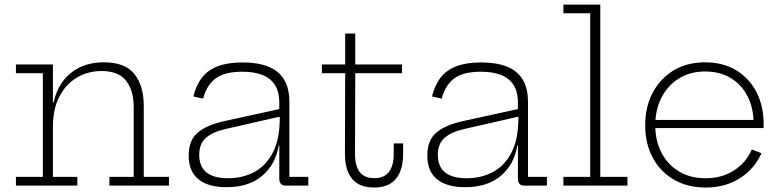

<svg xmlns="http://www.w3.org/2000/svg" viewBox="-20 -810 3404 838"><path d="M211 -38H317.5V0H49.5V-38H167V-490.5H49.5V-528.5H211ZM563.5 -38V-341.5Q563.5 -415.5 530.2 -457.8Q497 -500 423.5 -500Q364.5 -500 316.2 -471.8Q268 -443.5 239.5 -389Q211 -334.5 211 -256.5L199.5 -362.5H214Q225 -415 254 -454.5Q283 -494 328.2 -516Q373.5 -538 434 -538Q525 -538 566.2 -487.5Q607.5 -437 607.5 -346.5V-38H717.5V0H457.5V-38Z M1225.5 0Q1212.5 0 1205.8 -8Q1199 -16 1199 -30.5V-222L1203 -235L1201 -294L1199 -319V-361Q1199 -410.5 1179.2 -440.2Q1159.5 -470 1123.5 -483.5Q1087.5 -497 1038 -497Q961 -497 921.5 -468Q882 -439 866.5 -379.5L824 -389Q836 -438.5 862 -471.8Q888 -505 931.5 -521.2Q975 -537.5 1039 -537.5Q1103.5 -537.5 1149.2 -520Q1195 -502.5 1219 -464.2Q1243 -426 1243 -363.5V-38H1325.5V0ZM968.5 7Q888 7 845.8 -27.8Q803.5 -62.5 803.5 -131.5Q803.5 -197 842.5 -230.8Q881.5 -264.5 962 -282L1213 -337V-303.5L969 -248Q909.5 -235 879.5 -209Q849.5 -183 849.5 -134Q849.5 -82.5 881.5 -57.2Q913.5 -32 975 -32Q1038.5 -32 1089.8 -59.2Q1141 -86.5 1171 -144.5Q1201 -202.5 1201 -294L1212.5 -175H1196.5Q1182.5 -92 1124.2 -42.5Q1066 7 968.5 7Z M1529.5 -137.5Q1529.5 -86.5 1549.8 -59.5Q1570 -32.5 1614 -32.5Q1656.5 -32.5 1677.5 -59.8Q1698.5 -87 1698.5 -137.5V-184H1739.5V-137.5Q1739.5 -91 1725.5 -58.2Q1711.5 -25.5 1683.5 -8.5Q1655.5 8.5 1613.5 8.5Q1569 8.5 1541 -8.8Q1513 -26 1499.2 -58.8Q1485.5 -91.5 1485.5 -137.5L1486.5 -490.5H1385V-528.5H1486.5V-663.5H1530.5V-528.5H1734.5V-490.5H1530.5Z M2267 0Q2254 0 2247.2 -8Q2240.5 -16 2240.5 -30.5V-222L2244.5 -235L2242.5 -294L2240.5 -319V-361Q2240.5 -410.5 2220.8 -440.2Q2201 -470 2165 -483.5Q2129 -497 2079.5 -497Q2002.5 -497 1963 -468Q1923.5 -439 1908 -379.5L1865.5 -389Q1877.5 -438.5 1903.5 -471.8Q1929.5 -505 1973 -521.2Q2016.5 -537.5 2080.5 -537.5Q2145 -537.5 2190.8 -520Q2236.5 -502.5 2260.5 -464.2Q2284.5 -426 2284.5 -363.5V-38H2367V0ZM2010 7Q1929.5 7 1887.2 -27.8Q1845 -62.5 1845 -131.5Q1845 -197 1884 -230.8Q1923 -264.5 2003.5 -282L2254.5 -337V-303.5L2010.5 -248Q1951 -235 1921 -209Q1891 -183 1891 -134Q1891 -82.5 1923 -57.2Q1955 -32 2016.5 -32Q2080 -32 2131.2 -59.2Q2182.5 -86.5 2212.5 -144.5Q2242.5 -202.5 2242.5 -294L2254 -175H2238Q2224 -92 2165.8 -42.5Q2107.5 7 2010 7Z M2600 -38H2718.5V0H2439V-38H2556V-752H2439V-790H2600Z M3060.5 8.5Q2980.5 8.5 2921 -26.2Q2861.5 -61 2828.8 -122Q2796 -183 2796 -263Q2796 -343.5 2828.8 -405.5Q2861.5 -467.5 2920.2 -502.8Q2979 -538 3057.5 -538Q3135.5 -538 3192.8 -503.5Q3250 -469 3281.5 -408.2Q3313 -347.5 3313 -268Q3313 -262.5 3312.8 -258.2Q3312.5 -254 3312.5 -251H3268.5Q3269 -255.5 3269 -260.5Q3269 -265.5 3269 -271.5Q3269 -338 3243.2 -389Q3217.5 -440 3170 -469Q3122.5 -498 3057.5 -498Q2993 -498 2944 -468Q2895 -438 2867.5 -385Q2840 -332 2840 -263Q2840 -195 2867.5 -142.8Q2895 -90.5 2944.2 -61.2Q2993.5 -32 3060 -32Q3130 -32 3182.8 -65.5Q3235.5 -99 3261.5 -157.5L3303.5 -141.5Q3272.5 -72 3208.8 -31.8Q3145 8.5 3060.5 8.5ZM2823.5 -251V-286.5H3298.5L3311 -251Z"/></svg>

Font: Hepta Slab ExtraLight Light
Style: Regular
Weight: 300
Version: Version 1.100